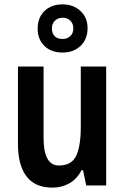

<svg xmlns="http://www.w3.org/2000/svg" viewBox="-20 -847 570 877"><path d="M465 -543V0H374L359 -70H353Q332 -30 297.5 -10Q263 10 219 10Q140 10 101 -41.5Q62 -93 62 -189V-543H179V-217Q179 -91 249 -91Q307 -91 328 -135.5Q349 -180 349 -267V-543ZM266 -607Q214 -607 183 -637Q152 -667 152 -716Q152 -766 183 -796.5Q214 -827 266 -827Q315 -827 347.5 -797Q380 -767 380 -718Q380 -668 348 -637.5Q316 -607 266 -607ZM266 -669Q287 -669 301 -682Q315 -695 315 -717Q315 -739 301.5 -752.5Q288 -766 266 -766Q245 -766 231 -752.5Q217 -739 217 -717Q217 -695 229.5 -682Q242 -669 266 -669Z"/></svg>

Font: Noto Sans Lao Looped Condensed SemiBold
Style: Regular
Weight: 600
Width: 3
Designer: Mark Frömberg, Ben Mitchell
Foundry: The Fontpad Ltd
Version: Version 1.002; ttfautohint (v1.8.4.7-5d5b)